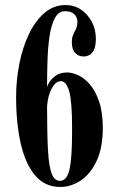

<svg xmlns="http://www.w3.org/2000/svg" viewBox="-20 -731 468 763"><path d="M219.5 12Q159 12 120.2 -33.2Q81.5 -78.5 62.8 -159Q44 -239.5 44 -345.5Q44 -413 57 -478.2Q70 -543.5 95.2 -596Q120.5 -648.5 157 -679.8Q193.5 -711 241 -711Q274.5 -711 301.8 -692.8Q329 -674.5 345 -644.2Q361 -614 361 -577Q361 -538.5 347.2 -522.5Q333.5 -506.5 312.5 -506.5Q292 -506.5 278.8 -520.5Q265.5 -534.5 265.5 -563.5Q265.5 -581.5 271 -593.2Q276.5 -605 282 -616.5Q287.5 -628 287.5 -645Q287.5 -662.5 275 -674.5Q262.5 -686.5 238.5 -686.5Q213 -686.5 198.5 -660Q184 -633.5 177.2 -589.2Q170.5 -545 168.8 -491.5Q167 -438 167 -384Q168 -391.5 176.8 -405.5Q185.5 -419.5 203 -431.2Q220.5 -443 247.5 -443Q266.5 -443 290.8 -432Q315 -421 337.2 -395.5Q359.5 -370 374 -327.2Q388.5 -284.5 388.5 -221.5Q388.5 -144 364.2 -92Q340 -40 301.2 -14Q262.5 12 219.5 12ZM218 -12.5Q236 -12.5 246.5 -30.5Q257 -48.5 261.8 -93.8Q266.5 -139 266.5 -220Q266.5 -327.5 255 -368Q243.5 -408.5 221.5 -408.5Q202 -408.5 186.2 -380.8Q170.5 -353 167 -308.5Q167 -198 170.8 -133.2Q174.5 -68.5 185.5 -40.5Q196.5 -12.5 218 -12.5Z"/></svg>

Font: Imbue 50pt
Style: Bold
Weight: 700
Designer: Tyler Finck
Foundry: Etcetera Type Company
Version: Version 1.102; ttfautohint (v1.8.3)